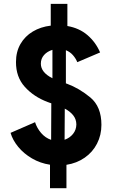

<svg xmlns="http://www.w3.org/2000/svg" viewBox="-20 -859 593 1003"><path d="M241.2 1.5Q189.9 -6.3 147 -31.5Q104 -56.6 75 -92Q45.9 -127.4 35.2 -165L163.1 -220.7Q172.9 -189.9 194.8 -164.3Q216.8 -138.7 247.1 -128.4L248 -319.3Q244.1 -320.8 239.3 -322.3Q234.4 -323.7 228.5 -326.2Q156.2 -353.5 109.6 -405.3Q63 -457 63.5 -535.2Q63.5 -588.4 86.9 -629.2Q110.4 -669.9 151.4 -694.3Q192.4 -718.8 245.1 -725.1V-838.9H332V-723.1Q394 -712.4 437 -675.5Q480 -638.7 502.9 -585L383.8 -534.2Q376 -553.7 361.1 -570.8Q346.2 -587.9 324.2 -596.7V-423.3L329.1 -421.9Q394 -397.9 451.9 -349.9Q509.8 -301.8 509.8 -207Q509.8 -153.3 486.8 -108.6Q463.9 -64 422.4 -35.2Q380.9 -6.3 327.1 2V124H241.2ZM253.9 -450.2V-598.6Q226.6 -590.3 210 -571.5Q193.4 -552.7 193.4 -526.4Q193.4 -480.5 253.9 -450.2ZM378.9 -209Q378.4 -236.8 362.3 -256.8Q346.2 -276.9 318.4 -291.5L317.4 -128.9Q344.2 -138.2 361.3 -159.2Q378.4 -180.2 378.9 -209Z"/></svg>

Font: Reddit Sans Fudge ExtraBold
Style: Regular
Weight: 800
Designer: Stephen Hutchings
Foundry: Reddit
Version: Version 1.011